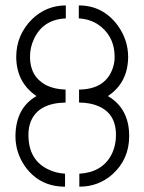

<svg xmlns="http://www.w3.org/2000/svg" viewBox="-20 -702 543 722"><path d="M224.6 0Q128.9 0 74.2 -76.2Q38.1 -127.9 38.1 -190.4Q39.1 -295.9 117.2 -340.8Q42 -391.6 41 -487.3Q41 -571.3 101.6 -630.9Q155.3 -681.6 227.5 -681.6V-632.8Q141.6 -628.9 107.4 -554.7Q92.8 -523.4 92.8 -488.3Q92.8 -414.1 153.3 -381.8Q184.6 -366.2 226.6 -365.2V-316.4Q124 -314.5 95.7 -245.1Q86.9 -222.7 86.9 -195.3Q86.9 -96.7 167 -62.5Q193.4 -50.8 224.6 -48.8ZM278.3 0V-48.8Q363.3 -53.7 398.4 -119.1Q416 -152.3 416 -195.3Q416 -292 318.4 -312.5Q297.9 -316.4 277.3 -316.4V-365.2Q372.1 -366.2 401.4 -438.5Q411.1 -461.9 411.1 -488.3Q411.1 -557.6 362.3 -599.6Q327.1 -629.9 276.4 -632.8V-681.6Q366.2 -681.6 421.9 -607.4Q461.9 -552.7 461.9 -487.3Q460.9 -390.6 385.7 -340.8Q465.8 -293.9 465.8 -190.4Q465.8 -103.5 403.3 -46.9Q350.6 0 278.3 0Z"/></svg>

Font: Post No Bills Jaffna
Style: Regular
Weight: 400
Designer: Kosala Senevirathne, Siva Puranthara, Lasantha Premarathna, Tharique Azeez
Foundry: Mooniak
Version: Version 1.220 ; ttfautohint (v1.6)